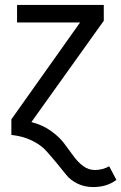

<svg xmlns="http://www.w3.org/2000/svg" viewBox="-20 -546 491 777"><path d="M357 211Q322 211 293.5 197Q265 183 248 161.5Q231 140 209.5 114Q188 88 167 64.5Q146 41 109.5 23Q73 5 26 0V-63L304 -455H49V-526H400V-462L107 -52Q151 -41 185 -17Q219 7 239 33.5Q259 60 277 85Q295 110 316.5 126Q338 142 364 142Q394 142 422 127L451 182Q413 211 357 211Z"/></svg>

Font: FiraGO Book
Style: Regular
Weight: 350
Designer: bBox Type
Foundry: bBox Type GmbH
Version: Version 1.001;PS 001.001;hotconv 1.0.88;makeotf.lib2.5.64775